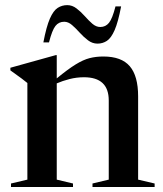

<svg xmlns="http://www.w3.org/2000/svg" viewBox="-20 -748 652 768"><path d="M350 -14 415 -29.5V-346Q415 -439 316 -439Q286.5 -439 258.2 -431.8Q230 -424.5 207 -414.5V-29.5L272 -14V0H24V-14L89.5 -29.5V-416Q81.5 -422.5 66.5 -434Q51.5 -445.5 21.5 -466.5V-477L203 -527.5H207V-434.5Q252 -471.5 282.5 -490.2Q313 -509 338.5 -515.5Q364 -522 393.5 -522Q466 -522 499.2 -483Q532.5 -444 532.5 -362.5V-29.5L598.5 -14V0H350ZM464.5 -722.5Q452.5 -659.5 438.5 -627.5Q424.5 -595.5 407.5 -584.5Q390.5 -573.5 370 -573.5Q349.5 -573.5 332 -586.8Q314.5 -600 299 -617.2Q283.5 -634.5 268.2 -647.8Q253 -661 237 -661Q215 -661 201.8 -644.2Q188.5 -627.5 176 -578.5H153.5Q165.5 -641.5 179.5 -673.5Q193.5 -705.5 210.8 -716.5Q228 -727.5 249 -727.5Q269 -727.5 286.2 -714.2Q303.5 -701 318.8 -683.8Q334 -666.5 349.2 -653.2Q364.5 -640 381 -640Q402.5 -640 416 -656.8Q429.5 -673.5 442 -722.5Z"/></svg>

Font: Newsreader 72pt Medium
Style: Regular
Weight: 500
Designer: Hugues Gentile
Foundry: Production Type
Version: Version 1.003; ttfautohint (v1.8.3)